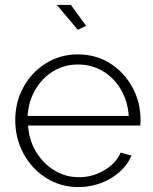

<svg xmlns="http://www.w3.org/2000/svg" viewBox="-20 -750 623 780"><path d="M299 10Q226 10 167.5 -27Q109 -64 75.5 -126Q42 -188 42 -262Q42 -335 75 -395.5Q108 -456 166 -492.5Q224 -529 296 -529Q370 -529 427.5 -492.5Q485 -456 518 -395Q551 -334 551 -262Q551 -250 550 -240H94Q98 -180 127 -132.5Q156 -85 201.5 -57.5Q247 -30 301 -30Q355 -30 403 -58Q451 -86 470 -130L514 -118Q499 -81 466.5 -52Q434 -23 390.5 -6.5Q347 10 299 10ZM92 -279H503Q499 -340 470.5 -387.5Q442 -435 397 -461.5Q352 -488 297 -488Q242 -488 197 -461Q152 -434 124 -386.5Q96 -339 92 -279ZM211 -730H268L330 -645L296 -629Z"/></svg>

Font: Raleway Light
Style: Regular
Weight: 300
Designer: Matt McInerney, Pablo Impallari, Rodrigo Fuenzalida
Foundry: Matt McInerney, Pablo Impallari, Rodrigo Fuenzalida
Version: Version 4.026